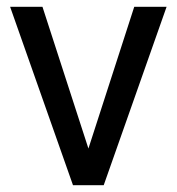

<svg xmlns="http://www.w3.org/2000/svg" viewBox="-20 -545 520 565"><path d="M194.8 0 9.8 -524.9H105L240.2 -107.9L375 -524.9H470.2L285.2 0H274.9H205.1Z"/></svg>

Font: Miedinger*
Style: Book
Weight: 400
Version: Version 001.000